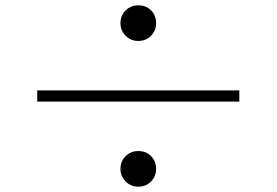

<svg xmlns="http://www.w3.org/2000/svg" viewBox="-20 -729 1040 722"><path d="M500 -709Q529 -709 548 -690Q567 -671 567 -642Q567 -614 548 -594.5Q529 -575 500 -575Q472 -575 452.5 -594.5Q433 -614 433 -642Q433 -671 452.5 -690Q472 -709 500 -709ZM120 -389H880V-347H120ZM500 -161Q529 -161 548 -142Q567 -123 567 -94Q567 -66 548 -46.5Q529 -27 500 -27Q472 -27 452.5 -46.5Q433 -66 433 -94Q433 -123 452.5 -142Q472 -161 500 -161Z"/></svg>

Font: GL-CurulMinamoto Light
Style: Regular
Weight: 300
Designer: Eunice (kana); Ryoko NISHIZUKA 西塚涼子 (ideographs); Frank Grießhammer (Latin, Greek & Cyrillic); Wenlong ZHANG
Foundry: Gutenberg Labo; Adobe
Version: Version 1.002